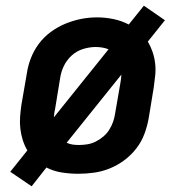

<svg xmlns="http://www.w3.org/2000/svg" viewBox="-20 -602 640 674"><path d="M91 52 16 1 76 -74Q66 -91 60 -110Q54 -129 51.5 -149.5Q49 -170 50.5 -191Q52 -212 55 -233L74 -343Q78 -371 88.5 -398Q99 -425 116.5 -448.5Q134 -472 158.5 -490Q183 -508 210 -519Q237 -530 264.5 -535.5Q292 -541 321 -541Q350 -541 378.5 -535Q407 -529 432 -516L485 -582L559 -531L499 -456Q509 -439 515.5 -420Q522 -401 524.5 -380.5Q527 -360 525 -339Q523 -318 520 -297L502 -187Q497 -159 487 -132Q477 -105 459 -81.5Q441 -58 417 -40Q393 -22 366 -11Q339 0 311 4Q283 8 255 8Q226 8 197 3.5Q168 -1 143 -14ZM169 -190 361 -429Q351 -433 339.5 -435Q328 -437 316 -437Q294 -437 271.5 -430Q249 -423 231.5 -407Q214 -391 204 -370Q194 -349 191 -327L173 -217Q171 -210 170.5 -203.5Q170 -197 169 -190ZM257 -93Q272 -93 287 -95.5Q302 -98 316 -105Q330 -112 342.5 -122.5Q355 -133 363.5 -146.5Q372 -160 377 -174.5Q382 -189 384 -203L403 -313Q404 -320 405 -326.5Q406 -333 406 -340Q406 -340 406 -340Q406 -340 406 -340L214 -101Q224 -96 235 -94.5Q246 -93 257 -93Z"/></svg>

Font: Iosevka Curly Extended
Style: Bold Italic
Weight: 700
Width: 7
Italic angle: -9°
Monospace: yes
Designer: Belleve Invis
Foundry: Belleve Invis
Version: Version 11.1.0; ttfautohint (v1.8.3)